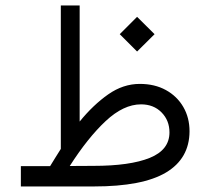

<svg xmlns="http://www.w3.org/2000/svg" viewBox="-20 -672 758 692"><path d="M411.6 -548.8 474.1 -611.3 537.1 -548.8 474.1 -486.3ZM160.6 -73.2Q169.9 -88.9 179.7 -104.2Q189.5 -119.6 199.2 -135.3V-652.3H267.1V-233.9Q315.9 -293.9 369.9 -331.8Q423.8 -369.6 483.9 -369.6Q537.6 -369.6 577.9 -347.4Q618.2 -325.2 640.6 -286.6Q663.1 -248 663.1 -198.7Q662.6 -100.6 578.4 -50.3Q494.1 0 318.8 0H55.2V-73.2ZM316.9 -74.2Q448.7 -74.2 519.8 -103Q590.8 -131.8 590.8 -194.8Q590.8 -237.8 562.3 -266.8Q533.7 -295.9 488.3 -295.9Q425.3 -295.9 360.8 -235.6Q296.4 -175.3 231.4 -73.7Z"/></svg>

Font: Vazir Light FD-WOL-UI
Style: Light-FD-WOL-UI
Weight: 300
Designer: Saber Rastikerdar
Foundry: Saber Rastikerdar
Version: Version 30.0.0